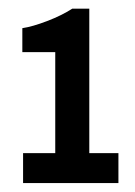

<svg xmlns="http://www.w3.org/2000/svg" viewBox="-20 -738 310 441"><path d="M252 -317.5H33V-386.2H106.9V-618.2H31.3V-673.3Q54.7 -676.8 88.2 -689.6Q121.6 -702.4 146 -718.1H185.1V-386.2H252Z"/></svg>

Font: Puralecka Narrow
Style: Bold
Weight: 700
Designer: Hector Gatti, Marcela Romero, Pablo Cosgaya and Nicolas Silva
Version: Version 1.004;PS 001.004;hotconv 1.0.70;makeotf.lib2.5.58329